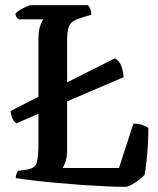

<svg xmlns="http://www.w3.org/2000/svg" viewBox="-20 -724 614 744"><path d="M43 -246Q30 -257 26 -270Q22 -283 21 -294L129 -349V-567Q129 -607 136.5 -626Q144 -645 148 -649H52Q49 -651 44.5 -657Q40 -663 40 -671Q45 -678 57.5 -685.5Q70 -693 82.5 -698.5Q95 -704 101 -704H321Q326 -699 330 -689Q334 -679 334 -667L291 -654Q276 -649 264.5 -642.5Q253 -636 246.5 -619.5Q240 -603 240 -568V-405L425 -498Q444 -487 451 -466Q458 -445 459 -425L240 -331V-142Q240 -116 234 -98Q228 -80 222 -73H441L497 -245Q518 -245 533.5 -239Q549 -233 555 -228Q555 -197 553 -162.5Q551 -128 547.5 -97Q544 -66 540 -46Q533 -38 518.5 -27Q504 -16 489 -8Q474 0 465 0Q435 0 390.5 -2Q346 -4 296 -7.5Q246 -11 197 -15.5Q148 -20 107 -25Q66 -30 41 -34Q41 -44 44 -51Q47 -58 50 -62L79 -66Q114 -70 121.5 -91.5Q129 -113 129 -168V-283Z"/></svg>

Font: Texturina 72pt SemiBold
Style: Regular
Weight: 600
Designer: Guillermo Torres Carreño
Foundry: Omnibus-Type
Version: Version 1.002; ttfautohint (v1.8.3)